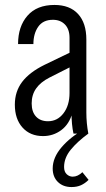

<svg xmlns="http://www.w3.org/2000/svg" viewBox="-20 -540 429 776"><path d="M277 0Q273 -18 271 -39.5Q269 -61 269 -85H261V-387Q261 -422 242.5 -441Q224 -460 194 -460Q154 -460 134.5 -432Q115 -404 115 -362H53Q53 -433 91 -476.5Q129 -520 200 -520Q262 -520 295.5 -483.5Q329 -447 329 -380V-85Q329 -64 331 -42.5Q333 -21 337 0ZM154 10Q102 10 71 -24.5Q40 -59 40 -117Q40 -170 69.5 -209Q99 -248 160 -278L274 -333V-274L179 -226Q144 -208 126 -182.5Q108 -157 108 -122Q108 -88 125.5 -69Q143 -50 174 -50Q212 -50 236.5 -82Q261 -114 261 -164L273 -85Q260 -38 227.5 -14Q195 10 154 10ZM269 216Q235 216 214 195.5Q193 175 193 141Q193 97 229 55Q265 13 320 -17L337 0Q293 32 266 65Q239 98 239 135Q239 154 249.5 164Q260 174 274 174Q294 174 313 156L338 187Q324 201 307.5 208.5Q291 216 269 216Z"/></svg>

Font: Instrument Sans Condensed
Style: Regular
Weight: 400
Width: 3
Designer: Rodrigo Fuenzalida
Foundry: fragTYPE
Version: Version 1.000;gftools[0.9.28]